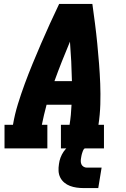

<svg xmlns="http://www.w3.org/2000/svg" viewBox="-20 -755 640 977"><path d="M3 0V-120H46Q55 -173 71 -225Q87 -277 106 -328.5Q125 -380 146 -431Q167 -482 189 -533Q211 -584 234 -634.5Q257 -685 281 -735H450Q457 -685 463.5 -634.5Q470 -584 475 -533Q480 -482 484 -431Q488 -380 490 -328.5Q492 -277 490.5 -224.5Q489 -172 481 -120H509V0H290V-120H334Q338 -145 340.5 -170.5Q343 -196 344 -222H217Q210 -196 204 -170.5Q198 -145 193 -120H221V0ZM346 -342Q345 -392 342.5 -442.5Q340 -493 336 -543Q315 -493 295 -442.5Q275 -392 257 -342ZM405 202Q387 202 369.5 199.5Q352 197 336 191Q320 185 307 174Q294 163 286.5 148Q279 133 278 115.5Q277 98 280 80Q282 63 288 47Q294 31 303.5 17Q313 3 326.5 -8.5Q340 -20 355.5 -27Q371 -34 387.5 -37Q404 -40 420 -40L414 0Q409 0 406.5 4Q404 8 402 12.5Q400 17 399 21Q398 25 396.5 29Q395 33 394.5 37.5Q394 42 393 46Q391 55 391 64.5Q391 74 394.5 81.5Q398 89 405.5 93.5Q413 98 422 98H497L480 202Z"/></svg>

Font: Iosevka Curly Slab HvEx
Style: Italic
Weight: 900
Width: 7
Italic angle: -9°
Monospace: yes
Designer: Belleve Invis
Foundry: Belleve Invis
Version: Version 11.1.0; ttfautohint (v1.8.3)